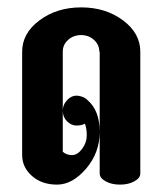

<svg xmlns="http://www.w3.org/2000/svg" viewBox="-20 -500 440 520"><path d="M360 -360V-30Q360 -18 344 -9Q328 0 305 0Q282 0 266 -9Q250 -18 250 -30V-360H249Q249 -379 234.5 -392Q220 -405 199.5 -405Q179 -405 164.5 -392Q150 -379 150 -360V-89Q160 -80 175 -80Q190 -80 202.5 -97Q215 -114 215 -133Q215 -152 210 -165Q201 -160 187 -160Q173 -160 161.5 -171.5Q150 -183 150 -200Q150 -217 163 -230Q176 -243 192.5 -240.5Q209 -238 218 -228Q250 -200 250 -143Q250 -86 213 -43Q176 0 134.5 0Q93 0 66.5 -23.5Q40 -47 40 -80V-360Q40 -410 87 -445Q134 -480 200 -480Q266 -480 313 -445Q360 -410 360 -360Z"/></svg>

Font: SOV_ThonBuri
Style: Book
Weight: 400
Version: Version 1.00